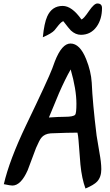

<svg xmlns="http://www.w3.org/2000/svg" viewBox="-20 -1044 634 1103"><path d="M471 39Q450 -18 442 -99Q437 -169 431 -239Q429 -265 425 -282Q373 -282 271 -278Q235 -275 217 -252Q207 -240 187 -194Q163 -130 139 -66Q100 22 51 22Q40 22 2 14Q34 -124 129 -323Q257 -589 280 -650Q285 -663 295 -691Q335 -794 385 -794Q439 -794 475 -704Q503 -635 507 -569Q512 -452 535 -265Q537 -248 551 -169Q562 -110 562 -72Q562 -27 538 -1Q519 19 471 39ZM386 -645Q355 -591 319 -509Q290 -439 261 -369Q318 -373 352 -373Q402 -373 412 -385Q419 -394 419 -448Q419 -530 386 -645ZM344 -922Q335 -921 317 -900Q305 -885 293 -870Q277 -852 226 -830Q234 -911 251 -949Q278 -1010 340 -1010Q393 -1010 448 -932Q461 -936 492 -982Q521 -1024 539 -1024Q566 -1024 566 -998Q566 -935 536 -892Q502 -844 445 -844Q414 -844 387 -869Q376 -880 344 -922Z"/></svg>

Font: Wortlaut AH
Style: SemiBold
Weight: 600
Designer: Andreas Höfeld
Foundry: Fontgrube AH
Version: Version 2.59